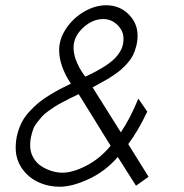

<svg xmlns="http://www.w3.org/2000/svg" viewBox="-20 -710 702 734"><path d="M470.2 -159.2Q506.3 -206.5 543 -283.2L508.8 -333Q479 -259.3 441.9 -204.1L334 -376Q340.8 -379.9 358.6 -389.6Q376.5 -399.4 387 -405.3Q397.5 -411.1 414.8 -422.9Q432.1 -434.6 443.1 -444.1Q454.1 -453.6 467.3 -468.5Q480.5 -483.4 488 -498.3Q495.6 -513.2 500.7 -533Q505.9 -552.7 505.9 -574.2Q505.9 -621.6 471.2 -655.8Q436.5 -689.9 386.2 -689.9Q343.3 -689.9 301.3 -665.3Q259.3 -640.6 232.7 -600.8Q206.1 -561 206.1 -519Q206.1 -458 251 -390.1Q226.6 -378.4 209.7 -369.6Q192.9 -360.8 168.9 -346.2Q145 -331.5 128.7 -318.1Q112.3 -304.7 94.2 -285.4Q76.2 -266.1 65.2 -246.1Q54.2 -226.1 47.1 -200Q40 -173.8 40 -145Q40 -100.6 64.2 -65.9Q88.4 -31.2 126.5 -13.7Q164.6 3.9 208 3.9Q256.8 3.9 320.6 -26.1Q384.3 -56.2 430.2 -109.9L500 0L547.9 -34.2ZM375 -637.2Q405.8 -637.2 429 -614.5Q452.1 -591.8 452.1 -563Q452.1 -544.9 447.3 -530.3Q442.4 -515.6 428.2 -497.3Q414.1 -479 383.5 -458.7Q353 -438.5 306.2 -417Q288.6 -439 274.9 -469.2Q261.2 -499.5 261.2 -527.8Q261.2 -570.3 297.4 -603.8Q333.5 -637.2 375 -637.2ZM219.2 -49.8Q198.2 -49.8 177 -56.4Q155.8 -63 137.2 -75.2Q118.7 -87.4 106.9 -108.2Q95.2 -128.9 95.2 -154.8Q95.2 -172.4 98.9 -188.2Q102.5 -204.1 107.4 -217Q112.3 -230 122.6 -242.9Q132.8 -255.9 141.1 -265.1Q149.4 -274.4 164.8 -285.4Q180.2 -296.4 190.4 -303Q200.7 -309.6 219.7 -319.6Q238.8 -329.6 249.3 -335Q259.8 -340.3 280.8 -350.1L402.8 -152.8Q362.3 -103.5 310.3 -76.7Q258.3 -49.8 219.2 -49.8Z"/></svg>

Font: Comic Neue Angular
Style: Italic
Weight: 400
Italic angle: -12°
Designer: Craig Rozynski
Foundry: Craig Rozynski
Version: Version 2.003